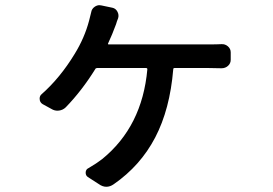

<svg xmlns="http://www.w3.org/2000/svg" viewBox="-20 -632 1040 731"><path d="M391.6 -466.8Q389.6 -462.9 394.5 -462.9H775.4Q805.7 -462.9 823.2 -463.9Q836.9 -464.8 847.7 -455.6Q858.4 -446.3 858.4 -432.6V-404.3Q858.4 -390.6 848.1 -381.3Q837.9 -372.1 823.2 -372.1Q804.7 -373 775.4 -373H644.5Q639.6 -373 639.6 -368.2Q627 -215.8 570.8 -108.4Q514.6 -1 413.1 69.3Q399.4 79.1 384.8 79.1Q370.1 79.1 355.5 68.4L314.5 42Q305.7 36.1 306.2 24.4Q306.6 12.7 317.4 7.8Q347.7 -9.8 369.1 -26.4Q521.5 -150.4 541 -368.2Q541 -373 536.1 -373H349.6Q344.7 -373 342.8 -369.1Q292 -287.1 230.5 -223.6Q219.7 -212.9 204.1 -210.9Q188.5 -209 174.8 -217.8L142.6 -235.4Q130.9 -242.2 130.9 -256.8Q130.9 -267.6 139.6 -274.4Q209 -335.9 263.7 -425.8Q301.8 -487.3 319.3 -553.7Q323.2 -568.4 327.1 -585Q329.1 -598.6 340.8 -606.4Q349.6 -612.3 358.4 -612.3Q362.3 -612.3 366.2 -611.3L408.2 -602.5Q420.9 -599.6 427.2 -587.4Q433.6 -575.2 429.7 -562.5Q424.8 -550.8 421.9 -540Q407.2 -500 391.6 -466.8Z"/></svg>

Font: Gen Jyuu Gothic L Monospace Medium
Style: Regular
Weight: 500
Designer: [Source Han Sans]
Ryoko NISHIZUKA  (kana & ideographs); Paul D. Hunt (Latin, Greek & Cyrillic); Wenlong ZHANG  (bopomofo
Version: Version 1.002.20150607